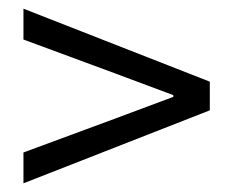

<svg xmlns="http://www.w3.org/2000/svg" viewBox="-20 -553 537 442"><path d="M34 -131V-202L245 -280L379 -330V-334L245 -384L34 -462V-533L463 -365V-299Z"/></svg>

Font: Toshiba Sans
Style: Regular
Weight: 400
Designer: Paul D. Hunt
Foundry: Toshiba Corporation
Version: Version 2.020;PS 2.0;hotconv 1.0.86;makeotf.lib2.5.63406